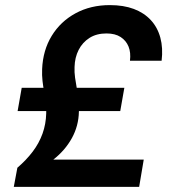

<svg xmlns="http://www.w3.org/2000/svg" viewBox="-20 -732 667 752"><path d="M34 0 48 -75Q83 -105 108 -138Q133 -171 146.5 -208.5Q160 -246 161 -288Q162 -310 159.5 -331Q157 -352 153 -372.5Q149 -393 146.5 -415Q144 -437 145 -461Q148 -535 182.5 -591.5Q217 -648 276 -680Q335 -712 410 -712Q464 -712 504 -697Q544 -682 570.5 -653.5Q597 -625 608 -584.5Q619 -544 613 -494H489Q493 -526 483.5 -549.5Q474 -573 452.5 -587Q431 -601 397 -601Q358 -601 330.5 -583.5Q303 -566 288 -536.5Q273 -507 272 -470Q271 -449 274 -428Q277 -407 281 -385Q285 -363 288 -341Q291 -319 289 -295Q288 -239 261.5 -191Q235 -143 189 -107H543L525 0ZM49 -297 65 -388H467L451 -297Z"/></svg>

Font: DM Sans 16pt
Style: Bold Italic
Weight: 700
Italic angle: -10°
Version: Version 4.004;gftools[0.9.30]